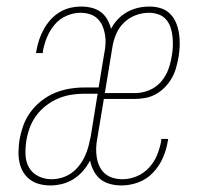

<svg xmlns="http://www.w3.org/2000/svg" viewBox="-20 -558 640 586"><path d="M134 8Q117 8 101 4Q85 0 72 -9.5Q59 -19 51 -32.5Q43 -46 39.5 -62Q36 -78 36.5 -95Q37 -112 39 -128Q43 -151 50.5 -173Q58 -195 72 -214.5Q86 -234 105.5 -249.5Q125 -265 146.5 -274Q168 -283 191 -287Q214 -291 236 -291H281L298 -394Q301 -408 302 -423Q303 -438 300.5 -452.5Q298 -467 292.5 -479.5Q287 -492 277 -501.5Q267 -511 253.5 -515Q240 -519 225 -519Q204 -519 182.5 -509.5Q161 -500 146.5 -482.5Q132 -465 123.5 -444.5Q115 -424 111 -402Q111 -400 111 -398.5Q111 -397 110 -396H90Q90 -398 90.5 -399.5Q91 -401 91 -403Q94 -420 99.5 -436.5Q105 -453 113.5 -468.5Q122 -484 134 -497.5Q146 -511 161.5 -520.5Q177 -530 194 -534Q211 -538 228 -538Q245 -538 260.5 -534Q276 -530 288 -521Q300 -512 307.5 -498.5Q315 -485 319 -470Q327 -486 340 -499.5Q353 -513 368.5 -521.5Q384 -530 401 -534Q418 -538 436 -538Q454 -538 470.5 -533Q487 -528 499 -516Q511 -504 517.5 -488Q524 -472 526.5 -455Q529 -438 528.5 -420Q528 -402 525 -384Q522 -368 517.5 -351.5Q513 -335 504.5 -320Q496 -305 483.5 -292Q471 -279 455.5 -270.5Q440 -262 423.5 -259Q407 -256 390 -256H297L277 -136Q274 -121 273.5 -106Q273 -91 275.5 -76.5Q278 -62 284 -49.5Q290 -37 300.5 -28Q311 -19 325 -15Q339 -11 354 -11Q376 -11 397.5 -20Q419 -29 435 -46.5Q451 -64 459.5 -85Q468 -106 472 -128Q472 -130 472 -131.5Q472 -133 473 -134H493Q493 -132 493 -130.5Q493 -129 492 -127Q488 -101 477 -76Q466 -51 447 -31Q428 -11 402.5 -1.5Q377 8 351 8Q333 8 316 3.5Q299 -1 286.5 -11Q274 -21 266 -36.5Q258 -52 255 -68Q246 -51 233.5 -36.5Q221 -22 204.5 -11.5Q188 -1 169.5 3.5Q151 8 134 8ZM300 -274H394Q414 -274 435 -282.5Q456 -291 471 -308Q486 -325 493.5 -345.5Q501 -366 504 -386Q507 -401 507.5 -416.5Q508 -432 506.5 -446.5Q505 -461 500.5 -474.5Q496 -488 487 -498.5Q478 -509 464 -514Q450 -519 435 -519Q414 -519 394 -511.5Q374 -504 358.5 -489Q343 -474 334.5 -454Q326 -434 323 -414ZM137 -11Q152 -11 168 -15.5Q184 -20 197.5 -29.5Q211 -39 221.5 -52.5Q232 -66 239 -81Q246 -96 250 -111.5Q254 -127 257 -142L278 -272H236Q216 -272 195.5 -268.5Q175 -265 155.5 -256.5Q136 -248 119 -234.5Q102 -221 89.5 -203.5Q77 -186 70 -166Q63 -146 60 -126Q57 -105 58 -84Q59 -63 69 -46Q79 -29 97.5 -20Q116 -11 137 -11Z"/></svg>

Font: Iosevka Curly Slab ThEx
Style: Italic
Weight: 100
Width: 7
Italic angle: -9°
Monospace: yes
Designer: Belleve Invis
Foundry: Belleve Invis
Version: Version 11.1.0; ttfautohint (v1.8.3)